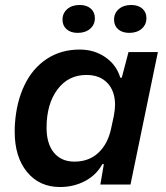

<svg xmlns="http://www.w3.org/2000/svg" viewBox="-20 -741 667 771"><path d="M39 -212Q39 -233 40 -244Q46 -332 78.5 -399.5Q111 -467 168 -504.5Q225 -542 300 -542Q359 -542 403.5 -511Q448 -480 463 -429H469L496 -532H614L504 0H383L397 -82H391Q367 -38 321.5 -14Q276 10 221 10Q138 10 88.5 -50.5Q39 -111 39 -212ZM426 -224 437 -275Q442 -302 442 -320Q442 -375 411.5 -407.5Q381 -440 327 -440Q254 -440 210.5 -381.5Q167 -323 167 -228Q167 -164 196.5 -128Q226 -92 279 -92Q337 -92 375 -127.5Q413 -163 426 -224ZM438 -662Q438 -688 457 -704.5Q476 -721 507 -721Q535 -721 551.5 -706.5Q568 -692 568 -668Q568 -642 549 -625.5Q530 -609 499 -609Q471 -609 454.5 -623.5Q438 -638 438 -662ZM231 -662Q231 -688 250 -704.5Q269 -721 300 -721Q328 -721 344.5 -706.5Q361 -692 361 -668Q361 -642 342 -625.5Q323 -609 292 -609Q264 -609 247.5 -623.5Q231 -638 231 -662Z"/></svg>

Font: Mona Sans SemiBold
Style: Italic
Weight: 600
Italic angle: -11.7°
Designer: Deni Anggara
Foundry: GitHub
Version: Version 2.000